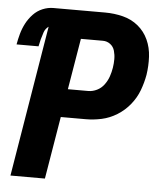

<svg xmlns="http://www.w3.org/2000/svg" viewBox="-62 -781 690 827"><g transform="rotate(5 283.5 -367.5)"><path d="M14 0H163L208 -270H316Q350 -270 384.5 -277.5Q419 -285 450.5 -304.5Q482 -324 505.5 -353Q529 -382 541.5 -415.5Q554 -449 560 -483Q566 -522 564 -561.5Q562 -601 546.5 -635Q531 -669 502.5 -692.5Q474 -716 436.5 -725.5Q399 -735 359 -735H135Q112 -735 89 -725.5Q66 -716 48.5 -697.5Q31 -679 19.5 -657Q8 -635 1.5 -611.5Q-5 -588 -9 -565H86Q89 -581 93 -596Q97 -611 102.5 -627Q108 -643 122 -653ZM228 -392 265 -613H360Q378 -613 392 -602.5Q406 -592 411 -574.5Q416 -557 416 -538.5Q416 -520 413 -501Q410 -482 403.5 -463Q397 -444 384.5 -427Q372 -410 353.5 -401Q335 -392 316 -392Z"/></g></svg>

Font: Iosevka Sparkle Heavy
Style: Italic
Weight: 900
Italic angle: -9°
Designer: Belleve Invis
Foundry: Belleve Invis
Version: Version 4.5.0; ttfautohint (v1.8.3)